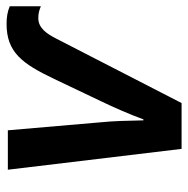

<svg xmlns="http://www.w3.org/2000/svg" viewBox="-14 -572 586 599"><g transform="rotate(-90 279.5 -273.0)"><path d="M114 0H257L457 -389C474 -423 492 -447 522 -447C537 -447 547 -444 559 -439V-536C543 -543 525 -546 504 -546C416 -546 380 -498 332 -397L262 -250C246 -217 222 -163 206 -119H203C202 -168 201 -214 197 -252L172 -542H49Z"/></g></svg>

Font: Noto Sans SemiBold
Style: Italic
Weight: 600
Italic angle: -12°
Designer: Monotype Design Team
Foundry: Monotype Imaging Inc.
Version: Version 2.013